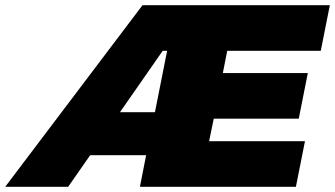

<svg xmlns="http://www.w3.org/2000/svg" viewBox="-85 -721 1293 741"><path d="M792 -525 775 -439H1103L1068 -263H740L722 -176H1092L1057 0H455L479 -122H263L178 0H-65L465 -701H1188L1153 -525ZM513 -288 560 -525H543L378 -288Z"/></svg>

Font: TypoPRO Montserrat
Style: Italic
Weight: 900
Italic angle: -11.3°
Designer: Julieta Ulanovsky
Foundry: Julieta Ulanovsky
Version: Version 6.001